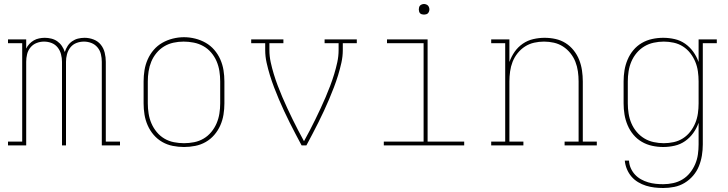

<svg xmlns="http://www.w3.org/2000/svg" viewBox="-20 -727 3640 960"><path d="M20 0V-19H91V-511H20V-530H111V-484Q117 -497 127 -507.5Q137 -518 149 -525Q161 -532 175.5 -535Q190 -538 204 -538Q220 -538 236.5 -534Q253 -530 266.5 -520.5Q280 -511 289.5 -497Q299 -483 304 -467Q309 -483 318 -497Q327 -511 340.5 -520.5Q354 -530 370 -534Q386 -538 403 -538Q426 -538 448 -529.5Q470 -521 484 -503.5Q498 -486 503.5 -463.5Q509 -441 509 -418V-19H580V0H489V-418Q489 -437 484.5 -456Q480 -475 467.5 -490Q455 -505 437 -512Q419 -519 400 -519Q380 -519 362 -512Q344 -505 332 -490Q320 -475 315 -456Q310 -437 310 -418V0H290V-418Q290 -437 285 -456Q280 -475 268 -490Q256 -505 238 -512Q220 -519 200 -519Q181 -519 163 -512Q145 -505 132.5 -490Q120 -475 115.5 -456Q111 -437 111 -418V0Z M900 8Q872 8 844 2.5Q816 -3 791.5 -17Q767 -31 748.5 -52.5Q730 -74 718.5 -100Q707 -126 702.5 -154Q698 -182 698 -210V-320Q698 -348 702.5 -376Q707 -404 718.5 -430Q730 -456 748.5 -477.5Q767 -499 791.5 -513Q816 -527 844 -534Q872 -541 900 -541Q928 -541 956 -534Q984 -527 1008.5 -513Q1033 -499 1051.5 -477.5Q1070 -456 1081.5 -430Q1093 -404 1097.5 -376Q1102 -348 1102 -320V-210Q1102 -182 1097.5 -154Q1093 -126 1081.5 -100Q1070 -74 1051.5 -52.5Q1033 -31 1008.5 -17Q984 -3 956 2.5Q928 8 900 8ZM900 -11Q925 -11 950.5 -16Q976 -21 998 -34Q1020 -47 1036.5 -67Q1053 -87 1063 -110.5Q1073 -134 1077 -159.5Q1081 -185 1081 -210V-320Q1081 -346 1077 -371.5Q1073 -397 1063 -420.5Q1053 -444 1036 -464Q1019 -484 996.5 -496.5Q974 -509 948.5 -514Q923 -519 898 -519Q872 -519 847 -513.5Q822 -508 800.5 -495Q779 -482 762.5 -462Q746 -442 736.5 -419Q727 -396 723 -370.5Q719 -345 719 -320V-210Q719 -185 723 -159.5Q727 -134 737 -110.5Q747 -87 763.5 -67Q780 -47 802 -34Q824 -21 849.5 -16Q875 -11 900 -11Z M1488 0Q1473 -28 1458 -56.5Q1443 -85 1428.5 -114Q1414 -143 1400.5 -172Q1387 -201 1374.5 -230.5Q1362 -260 1350.5 -290Q1339 -320 1329.5 -351Q1320 -382 1313 -413.5Q1306 -445 1306 -477V-511H1236V-530H1397V-511H1327V-477Q1327 -446 1333.5 -416Q1340 -386 1349 -356.5Q1358 -327 1369 -298Q1380 -269 1392 -241Q1404 -213 1417 -185Q1430 -157 1443.5 -129.5Q1457 -102 1471 -75Q1485 -48 1500 -21Q1515 -48 1529 -75Q1543 -102 1556.5 -129.5Q1570 -157 1583 -185Q1596 -213 1608 -241Q1620 -269 1631 -298Q1642 -327 1651 -356.5Q1660 -386 1666.5 -416Q1673 -446 1673 -477V-511H1603V-530H1764V-511H1694V-477Q1694 -445 1687 -413.5Q1680 -382 1670.5 -351Q1661 -320 1649.5 -290Q1638 -260 1625.5 -230.5Q1613 -201 1599.5 -172Q1586 -143 1571.5 -114Q1557 -85 1542 -56.5Q1527 -28 1512 0Z M1899 0V-19H2098V-511H1915V-530H2118V-19H2301V0ZM2100 -654Q2095 -654 2089.5 -655.5Q2084 -657 2080.5 -660.5Q2077 -664 2075.5 -669.5Q2074 -675 2074 -680Q2074 -685 2075.5 -690.5Q2077 -696 2080.5 -699.5Q2084 -703 2089.5 -705Q2095 -707 2100 -707Q2105 -707 2110.5 -705Q2116 -703 2119.5 -699.5Q2123 -696 2125 -690.5Q2127 -685 2127 -680Q2127 -675 2125 -669.5Q2123 -664 2119.5 -660.5Q2116 -657 2110.5 -655.5Q2105 -654 2100 -654Z M2436 0V-19H2506V-511H2436V-530H2527V-417Q2537 -445 2553.5 -468.5Q2570 -492 2594 -508.5Q2618 -525 2646.5 -531.5Q2675 -538 2703 -538Q2731 -538 2758 -532Q2785 -526 2808 -511.5Q2831 -497 2848.5 -475Q2866 -453 2876 -427.5Q2886 -402 2890 -374.5Q2894 -347 2894 -320V-19H2964V0H2803V-19H2873V-320Q2873 -345 2869.5 -370Q2866 -395 2857 -418Q2848 -441 2832 -461Q2816 -481 2795 -494.5Q2774 -508 2749.5 -513.5Q2725 -519 2700 -519Q2675 -519 2650.5 -513.5Q2626 -508 2605 -494.5Q2584 -481 2568 -461Q2552 -441 2543 -418Q2534 -395 2530.5 -370Q2527 -345 2527 -320V-19H2597V0Z M3296 213Q3274 213 3252.5 210.5Q3231 208 3210 201.5Q3189 195 3170 183.5Q3151 172 3137 155.5Q3123 139 3114.5 118.5Q3106 98 3104 76H3125Q3126 96 3134 114Q3142 132 3155 146Q3168 160 3185 169.5Q3202 179 3220.5 184.5Q3239 190 3258 192Q3277 194 3296 194Q3321 194 3346 188.5Q3371 183 3392.5 170Q3414 157 3430 137Q3446 117 3456 93.5Q3466 70 3469.5 45Q3473 20 3473 -5V-113Q3463 -85 3446 -61.5Q3429 -38 3405.5 -21.5Q3382 -5 3353.5 1.5Q3325 8 3296 8Q3268 8 3240.5 2Q3213 -4 3189 -18Q3165 -32 3147 -53.5Q3129 -75 3118 -101Q3107 -127 3102.5 -154.5Q3098 -182 3098 -210V-320Q3098 -348 3102.5 -375.5Q3107 -403 3118 -429Q3129 -455 3147 -476.5Q3165 -498 3189 -512Q3213 -526 3240.5 -532Q3268 -538 3296 -538Q3325 -538 3353.5 -531.5Q3382 -525 3405.5 -508.5Q3429 -492 3446 -468.5Q3463 -445 3473 -417V-530H3564V-511H3494V-5Q3494 23 3489.5 50.5Q3485 78 3474.5 104Q3464 130 3445.5 151.5Q3427 173 3403 187.5Q3379 202 3351.5 207.5Q3324 213 3296 213ZM3299 -11Q3324 -11 3349 -16.5Q3374 -22 3395 -35.5Q3416 -49 3431.5 -69Q3447 -89 3456.5 -112Q3466 -135 3469.5 -160Q3473 -185 3473 -210V-320Q3473 -345 3469.5 -370Q3466 -395 3456.5 -418Q3447 -441 3431.5 -461Q3416 -481 3395 -494.5Q3374 -508 3349 -513.5Q3324 -519 3299 -519Q3274 -519 3248.5 -513.5Q3223 -508 3201.5 -495Q3180 -482 3163.5 -462.5Q3147 -443 3137 -419.5Q3127 -396 3123 -370.5Q3119 -345 3119 -320V-210Q3119 -185 3123 -159.5Q3127 -134 3137 -110.5Q3147 -87 3163.5 -67.5Q3180 -48 3201.5 -35Q3223 -22 3248.5 -16.5Q3274 -11 3299 -11Z"/></svg>

Font: Iosevka Curly Slab ThEx
Style: Regular
Weight: 100
Width: 7
Monospace: yes
Designer: Belleve Invis
Foundry: Belleve Invis
Version: Version 11.1.0; ttfautohint (v1.8.3)